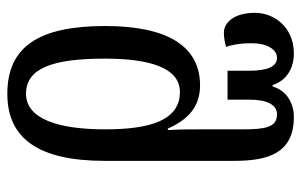

<svg xmlns="http://www.w3.org/2000/svg" viewBox="-169 -643 822 524"><g transform="rotate(90 242.0 -381.0)"><path d="M236 10C358 10 419 -75 419 -256V-609C419 -701 399 -772 299 -772C265 -772 228 -755 216 -714H212C199 -755 163 -772 126 -772C54 -772 15 -718 15 -666C15 -607 43 -581 69 -581C84 -581 97 -584 108 -587C104 -598 98 -620 98 -658C98 -697 114 -726 138 -726C161 -726 173 -701 173 -651V-591H252V-651C252 -701 267 -726 292 -726C328 -726 333 -693 333 -632V-520C333 -496 333 -459 335 -428H331C308 -480 274 -516 213 -516C108 -516 51 -430 51 -257C51 -75 108 10 236 10ZM236 -41C166 -41 140 -114 140 -256C140 -381 166 -461 231 -461C308 -461 333 -381 333 -257C333 -128 304 -41 236 -41Z"/></g></svg>

Font: Noto Serif Georgian ExtraCondensed
Style: Regular
Weight: 400
Width: 2
Designer: Monotype Design Team, Akaki Razmadze
Foundry: Google LLC
Version: Version 2.003